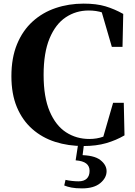

<svg xmlns="http://www.w3.org/2000/svg" viewBox="-20 -787 748 1061"><path d="M441 20Q357 20 285 -3Q213 -26 158.5 -74Q104 -122 73.5 -194.5Q43 -267 43 -366Q43 -467 74 -542.5Q105 -618 160 -668Q215 -718 287.5 -742.5Q360 -767 442 -767Q513 -767 563 -752Q613 -737 661 -710L657 -528H598L536 -741L619 -713V-680Q582 -706 547 -717.5Q512 -729 470 -729Q400 -729 343.5 -691.5Q287 -654 254 -575Q221 -496 221 -373Q221 -250 254.5 -171.5Q288 -93 345 -56Q402 -19 474 -19Q515 -19 550 -31.5Q585 -44 625 -73V-36L544 -8L605 -219H664L668 -39Q622 -12 567 4Q512 20 441 20ZM398 99 414 -5H446L435 82L418 70Q499 70 534 97Q569 124 569 159Q569 196 534 225Q499 254 433 254Q398 254 375 249.5Q352 245 335 238L342 207Q360 211 379 213Q398 215 414 215Q444 215 459.5 200Q475 185 475 157Q475 131 456.5 116.5Q438 102 398 99Z"/></svg>

Font: Noto Serif SC ExtraLight Black
Style: Regular
Weight: 900
Version: Version 2.002-H1;hotconv 1.1.0;makeotfexe 2.6.0